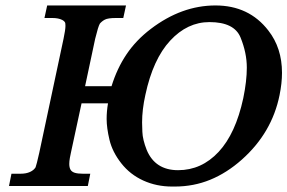

<svg xmlns="http://www.w3.org/2000/svg" viewBox="-20 -682 1054 704"><path d="M279 -303 240 -122Q235 -99 234.5 -91Q234 -83 234 -81Q234 -68 238.5 -60Q243 -52 254 -48.5Q265 -45 284 -45H311L302 0H13L22 -45H55Q76 -45 90 -51.5Q104 -58 110 -68V-67Q112 -73 115.5 -86Q119 -99 124 -122L213 -540Q220 -573 220 -587Q220 -589 219.5 -596Q219 -603 208 -609Q194 -616 172 -616H143L153 -662H442L432 -616H405Q376 -616 364.5 -610Q353 -604 345 -594L346 -595Q340 -585 329 -540L292 -366H389Q409 -431 444 -483Q479 -535 533 -576Q646 -662 770 -662Q893 -662 964 -570Q1014 -506 1014 -415Q1014 -377 1005 -333Q977 -195 867 -97Q812 -48 751 -23Q690 2 621 2Q616 2 611 2Q554 2 505.5 -20Q457 -42 424.5 -83.5Q392 -125 381.5 -169Q371 -213 371 -246Q371 -274 376 -303ZM748 -601Q667 -601 604 -533Q541 -465 513 -334Q501 -280 501 -233Q501 -227 502 -198.5Q503 -170 518 -132Q549 -58 633 -58Q719 -58 781.5 -125Q844 -192 872 -322Q885 -385 885 -434Q885 -488 862 -544.5Q839 -601 748 -601Z"/></svg>

Font: New Athena Unicode
Style: Bold Italic
Weight: 700
Designer: J. Rusten 1997; rev. by R. Hancock 2001, 2002, rev. by D. Mastronarde 2002-2021
Foundry: Society for Classical Studies (formerly American Philological Association)
Version: Version 5.008